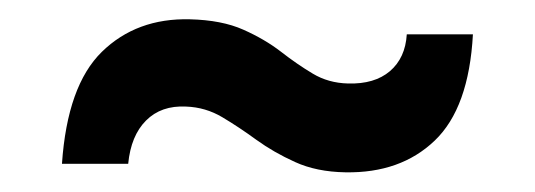

<svg xmlns="http://www.w3.org/2000/svg" viewBox="-20 -471 552 198"><path d="M336.2 -293.3Q306.4 -293.8 284.3 -303.9Q262.2 -313.9 244.4 -326.8Q226.6 -339.8 209.3 -350.1Q192 -360.4 171.9 -361.1Q146.2 -362.4 130.6 -346.7Q115 -331.1 112.2 -302.1H43.9Q49.4 -382.7 85.1 -417.6Q120.9 -452.5 175.8 -451.1Q208.7 -450.3 230.9 -440.4Q253 -430.6 269.7 -417.7Q286.4 -404.7 302.5 -395.1Q318.6 -385.4 338.9 -384.9Q366.2 -384.1 382.1 -397.6Q398 -411.2 399.5 -435.6H467.7Q463.6 -359.7 428.3 -326Q393.1 -292.3 336.2 -293.3Z"/></svg>

Font: Big Shoulders Stencil Display SC Thin
Style: Regular
Weight: 100
Designer: Patric King
Foundry: XO Type Co
Version: Version 2.001